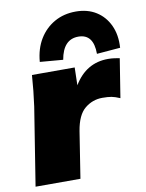

<svg xmlns="http://www.w3.org/2000/svg" viewBox="-86 -824 675 885"><g transform="rotate(-10 252.0 -381.5)"><path d="M8 0 66 -365Q76 -436 81 -510H281L279 -427Q336 -522 439 -522Q455 -522 468.5 -520Q482 -518 493 -516L464 -334Q441 -344 424.5 -347Q408 -350 382 -350Q336 -350 300 -320.5Q264 -291 252 -217L218 0ZM235 -554 127 -563Q132 -624 159 -668.5Q186 -713 230 -738Q274 -763 330 -763Q385 -763 425 -738Q465 -713 486 -668Q507 -623 503 -563L393 -554Q393 -647 322 -647Q251 -647 235 -554Z"/></g></svg>

Font: Mulish ExtraBlack
Style: Italic
Weight: 1000
Italic angle: -9°
Designer: Vernon Adams
Foundry: Vernon Adams
Version: Version 3.603; ttfautohint (v1.8.3)